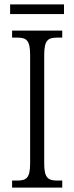

<svg xmlns="http://www.w3.org/2000/svg" viewBox="-20 -853 338 873"><path d="M26 -789H271V-833H26ZM35 0H263V-32H242C199 -32 181 -43 181 -110V-603C181 -672 199 -682 242 -682H263V-714H35V-682H57C99 -682 117 -672 117 -603V-110C117 -42 99 -32 57 -32H35Z"/></svg>

Font: Noto Serif Georgian Condensed Light
Style: Regular
Weight: 300
Width: 3
Designer: Monotype Design Team, Akaki Razmadze
Foundry: Google LLC
Version: Version 2.003